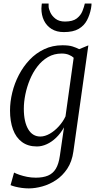

<svg xmlns="http://www.w3.org/2000/svg" viewBox="-20 -823 561 1092"><path d="M397.5 38Q389.5 96 362.8 136.2Q336 176.5 298.8 201.2Q261.5 226 220.8 237.2Q180 248.5 144 248.5Q124 248.5 104 245.8Q84 243 67.2 238.8Q50.5 234.5 40 230L60 158.5Q72.5 165 91.5 171.5Q110.5 178 134.2 182.8Q158 187.5 183.5 187.5Q224.5 187.5 252.8 175.8Q281 164 297.5 136.8Q314 109.5 320.5 63L344 -98.5Q324.5 -64 299.2 -39.8Q274 -15.5 245.8 -2.8Q217.5 10 190 10Q139 10 104.8 -15.5Q70.5 -41 53.8 -87Q37 -133 37 -194.5Q37 -244.5 49.8 -296.8Q62.5 -349 87.5 -397Q112.5 -445 148.5 -483Q184.5 -521 231.5 -543.2Q278.5 -565.5 335 -565.5Q371.5 -565.5 392.5 -558.8Q413.5 -552 430.5 -543.5L482.5 -565ZM399 -494.5Q389.5 -504 372 -511.2Q354.5 -518.5 331 -518.5Q287.5 -518.5 253 -498.5Q218.5 -478.5 192.8 -445Q167 -411.5 150 -370.2Q133 -329 124.2 -286Q115.5 -243 115.5 -204.5Q115.5 -166.5 122 -137.2Q128.5 -108 140.8 -87.5Q153 -67 170.2 -56.8Q187.5 -46.5 209 -46.5Q235 -46.5 262.8 -62.2Q290.5 -78 314.5 -104.5Q338.5 -131 352.5 -161ZM343 -640.5Q302 -640.5 273.5 -658.2Q245 -676 230.2 -706.2Q215.5 -736.5 215.5 -774.5Q215.5 -786.5 216.8 -793.5Q218 -800.5 218 -803H256.5Q256.5 -799.5 256.5 -795.8Q256.5 -792 256.5 -787.5Q256.5 -773.5 266 -752.8Q275.5 -732 296 -716.2Q316.5 -700.5 349.5 -700.5Q394 -700.5 416.8 -718.2Q439.5 -736 449 -760.2Q458.5 -784.5 462.5 -803H500.5Q500.5 -799.5 500 -791.5Q499.5 -783.5 497.5 -774Q490.5 -738 474.5 -707.5Q458.5 -677 427.5 -658.8Q396.5 -640.5 343 -640.5Z"/></svg>

Font: Merriweather 24pt SemiCondensed Light
Style: Italic
Weight: 300
Width: 4
Italic angle: -7.8°
Designer: Eben Sorkin
Foundry: Eben Sorkin
Version: Version 2.101